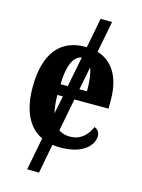

<svg xmlns="http://www.w3.org/2000/svg" viewBox="-130 -788 761 1032"><g transform="rotate(15 250.0 -272.0)"><path d="M126 169 192 170 223 7C237 9 252 10 268 10C396 10 447 -52 447 -102C447 -124 434 -138 417 -144C397 -97 361 -60 301 -60C277 -60 256 -66 239 -78L274 -259H464V-307C464 -434 414 -513 328 -539L362 -714H298L266 -548C263 -548 261 -548 258 -548C119 -548 40 -453 40 -265C40 -138 81 -50 161 -12ZM181 -319C182 -422 210 -481 254 -487L221 -319ZM328 -319H286L311 -447C323 -418 328 -374 328 -319ZM179 -259H210L190 -160C183 -187 180 -220 179 -259Z"/></g></svg>

Font: Noto Serif Condensed
Style: Bold
Weight: 700
Width: 3
Designer: Monotype Design Team
Foundry: Monotype Imaging Inc.
Version: Version 2.015